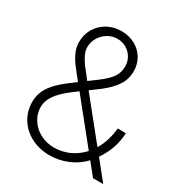

<svg xmlns="http://www.w3.org/2000/svg" viewBox="-170 -838 914 970"><g transform="rotate(30 286.5 -353.0)"><path d="M46.9 -181.6Q46.9 -217.8 61.5 -248.3Q76.2 -278.8 104.7 -307.4Q133.3 -335.9 180.7 -370.1L197.3 -382.8Q160.2 -428.2 141.6 -453.6Q123 -479 111.8 -505.6Q100.6 -532.2 100.6 -561.5Q100.6 -604.5 121.3 -639.9Q142.1 -675.3 178.7 -695.6Q215.3 -715.8 259.8 -715.8Q304.7 -715.8 339.8 -696.5Q375 -677.2 394.5 -644Q414.1 -610.8 414.1 -570.3Q414.1 -525.4 390.6 -488.3Q367.2 -451.2 316.4 -412.1L264.6 -373.5L446.8 -147Q481 -203.6 488.3 -280.3L536.1 -279.3Q531.2 -185.5 477.5 -109.4L565.4 0H505.9L448.2 -71.8L445.3 -68.4Q410.6 -31.7 360.4 -11Q310.1 9.8 257.8 9.8Q196.8 9.8 148.7 -15.4Q100.6 -40.5 73.7 -84.2Q46.9 -127.9 46.9 -181.6ZM256.8 -35.2Q304.7 -35.6 345.9 -54.7Q387.2 -73.7 418.5 -108.4L227.1 -346.2L196.3 -323.2Q142.6 -282.7 119.6 -248.5Q96.7 -214.4 96.7 -181.6Q96.7 -142.1 117.4 -108.6Q138.2 -75.2 174.8 -55.4Q211.4 -35.6 256.8 -35.2ZM234.9 -410.6 284.2 -447.3Q327.1 -479.5 345.7 -506.8Q364.3 -534.2 364.3 -570.3Q364.3 -597.7 351.1 -620.8Q337.9 -644 314.2 -658Q290.5 -671.9 261.7 -671.9Q231.4 -671.9 205.6 -656.2Q179.7 -640.6 164.6 -614.7Q149.4 -588.9 149.4 -560.5Q149.4 -539.6 159.4 -517.8Q169.4 -496.1 185.5 -474.1Q201.7 -452.1 234.9 -410.6Z"/></g></svg>

Font: Pretendard ExtraLight
Style: Regular
Weight: 200
Designer: Base glyphs from Inter by Rasmus Andersson; Hangeul glyphs from Noto Sans CJK(Source Han Sans) by Jang Soo-young and Kan
Foundry: Kil Hyung-jin
Version: Version 1.309